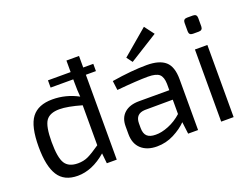

<svg xmlns="http://www.w3.org/2000/svg" viewBox="-112 -970 1589 1218"><g transform="rotate(-20 682.5 -360.5)"><path d="M562 -573H494V0H427L420 -69Q326 12 228 12Q137 12 96.5 -51.5Q56 -115 56 -245Q56 -384 100 -441.5Q144 -499 240 -499Q331 -499 413 -455Q409 -496 409 -550V-573H256V-622H409V-700H494V-622H562ZM144 -246Q144 -140 169 -101Q194 -62 256 -62Q294 -62 325 -76.5Q356 -91 409 -128V-398Q315 -425 261 -425Q195 -425 169.5 -388Q144 -351 144 -246Z M801 -548 772 -587 944 -733 993 -668ZM877 -499Q962 -499 1002.5 -463.5Q1043 -428 1043 -343V0H976L966 -81Q932 -46 878.5 -18.5Q825 9 764 9Q697 9 658 -26.5Q619 -62 619 -127V-180Q619 -237 654.5 -268.5Q690 -300 754 -300H958V-343Q957 -389 936 -408Q915 -427 859 -427Q788 -427 649 -414L641 -477Q777 -499 877 -499ZM781 -64Q820 -63 868.5 -82.5Q917 -102 958 -139V-236L769 -235Q705 -232 705 -168V-137Q705 -99 723.5 -81.5Q742 -64 781 -64Z M1221 -694H1261Q1287 -694 1287 -668V-611Q1287 -585 1261 -585H1221Q1195 -585 1195 -611V-668Q1195 -694 1221 -694ZM1283 0H1199V-487H1283Z"/></g></svg>

Font: Exo 2
Style: Regular
Weight: 400
Designer: Natanael Gama
Version: Version 1.001;PS 001.001;hotconv 1.0.70;makeotf.lib2.5.58329